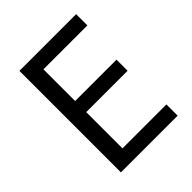

<svg xmlns="http://www.w3.org/2000/svg" viewBox="-199 -834 955 955"><g transform="rotate(-45 278.0 -357.0)"><path d="M496 0H97V-714H496V-635H187V-412H478V-334H187V-79H496Z"/></g></svg>

Font: Noto Sans Tifinagh
Style: Regular
Weight: 400
Designer: JamraPatel
Foundry: JamraPatel LLC
Version: Version 2.004; ttfautohint (v1.8.4.7-5d5b)